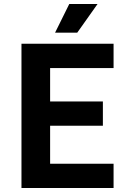

<svg xmlns="http://www.w3.org/2000/svg" viewBox="-20 -945 646 965"><path d="M470.2 -924.8 368.2 -780.8H256.8L328.1 -924.8ZM550.8 -603H231.9V-435.1H497.1V-313H231.9V-122.1H550.8V0H87.9V-725.1H550.8Z"/></svg>

Font: Stilu SemiBold
Style: Regular
Weight: 600
Designer: Genilson Lima Santos
Foundry: Genilson Lima Santos
Version: Version 1.200;PS 001.200;hotconv 1.0.88;makeotf.lib2.5.64775